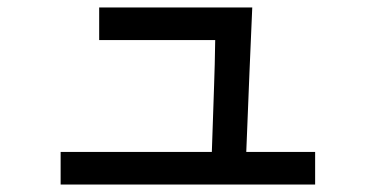

<svg xmlns="http://www.w3.org/2000/svg" viewBox="-20 -459 1002 513"><path d="M142 -53H546L549 -141Q550 -177 552 -230Q554 -283 555 -352H245V-439H654Q647 -282 638 -53H822V34H142Z"/></svg>

Font: Gmarket Sans TTF Medium
Style: Regular
Weight: 500
Designer: Creative Director : Sungho Lee; Art Director : Kiwoong Choi; Project Manager : Sori Yang, Jongwook Yoon; Font Designer :
Foundry: Sandoll Inc.
Version: Version 1.000;hotconv 1.0.109;makeotfexe 2.5.65596